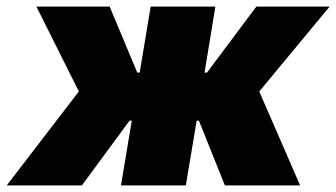

<svg xmlns="http://www.w3.org/2000/svg" viewBox="-56 -561 1017 581"><path d="M-35.6 0 182.6 -284.2 54.2 -541H275.9L359.4 -341.3H366.7L399.9 -541H595.7L563 -341.3H570.3L719.7 -541H941.4L728.5 -284.2L852.1 0H624.5L545.9 -195.8H539.1L506.3 0H310.1L342.8 -195.8H335.9L191.9 0Z"/></svg>

Font: Inter 17pt Black
Style: Italic
Weight: 900
Italic angle: -9.3988°
Version: Version 4.001;git-66647c0bb